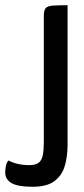

<svg xmlns="http://www.w3.org/2000/svg" viewBox="-118 -520 323 736"><path d="M7 196Q-49 196 -73.5 182Q-98 168 -98 141Q-98 129 -95.5 116.5Q-93 104 -86 95Q-69 104 -49 108.5Q-29 113 -5 113Q18 113 30 104Q42 95 46 75Q50 55 50 23V-459Q50 -480 57 -488.5Q64 -497 84 -498.5Q104 -500 141 -500V36Q141 79 130.5 115.5Q120 152 91 174Q62 196 7 196Z"/></svg>

Font: Yanone Kaffeesatz ExtraLight Medium
Style: Regular
Weight: 500
Version: Version 2.003